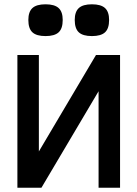

<svg xmlns="http://www.w3.org/2000/svg" viewBox="-20 -874 640 894"><path d="M61 0V-618H161V0H61L427 -618H539V0H439V-618H539L173 0ZM408 -706Q366 -706 347 -723.5Q328 -741 328 -781Q328 -819 347 -836.5Q366 -854 408 -854Q450 -854 469 -836.5Q488 -819 488 -781Q488 -741 469 -723.5Q450 -706 408 -706ZM192 -706Q150 -706 131 -723.5Q112 -741 112 -781Q112 -819 131 -836.5Q150 -854 192 -854Q234 -854 253 -836.5Q272 -819 272 -781Q272 -741 253 -723.5Q234 -706 192 -706Z"/></svg>

Font: Victor Mono
Style: Bold
Weight: 700
Monospace: yes
Designer: Rune Bjørnerås
Version: Version 1.561;gftools[0.9.30]